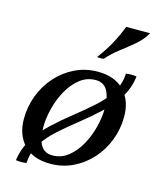

<svg xmlns="http://www.w3.org/2000/svg" viewBox="-110 -770 743 891"><g transform="rotate(15 261.0 -324.0)"><path d="M440 -480Q466 -484 491 -480Q484 -421 453 -373.5Q422 -326 378.5 -285.5Q335 -245 288 -208Q241 -171 199 -133.5Q157 -96 130.5 -54Q104 -12 102 40Q77 44 51 40Q59 -19 89.5 -66.5Q120 -114 163.5 -154.5Q207 -195 254 -232Q301 -269 343 -306.5Q385 -344 411.5 -386.5Q438 -429 440 -480ZM313 -415Q271 -415 237.5 -388.5Q204 -362 181 -320.5Q158 -279 146 -231.5Q134 -184 134 -142Q134 -85 152 -55Q170 -25 208 -25V15Q126 15 81.5 -31.5Q37 -78 37 -155Q37 -214 57.5 -268Q78 -322 115.5 -364Q153 -406 203.5 -430.5Q254 -455 313 -455ZM208 -25Q250 -25 283.5 -51.5Q317 -78 340 -119.5Q363 -161 375 -208.5Q387 -256 387 -298Q387 -355 369 -385Q351 -415 313 -415V-455Q395 -455 439.5 -408.5Q484 -362 484 -285Q484 -226 463.5 -172Q443 -118 405.5 -76Q368 -34 317.5 -9.5Q267 15 208 15ZM500 -690Q481 -656 449 -629Q417 -602 383.5 -576.5Q350 -551 323 -520Q307 -517 291 -520Q326 -567 347.5 -607Q369 -647 385 -690Z"/></g></svg>

Font: Poltawski Nowy
Style: Italic
Weight: 400
Italic angle: -12°
Designer: Adam Pótawski, Mateusz Machalski, Borys Kosmynka, Ania Wieluska
Foundry: Capitalics.wtf
Version: Version 1.001;gftools[0.9.25]